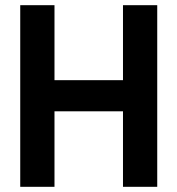

<svg xmlns="http://www.w3.org/2000/svg" viewBox="-20 -720 684 740"><path d="M190 -700V-411H454V-700H586V0H454V-291H190V0H58V-700Z"/></svg>

Font: Space Grotesk Variable
Style: Regular
Weight: 400
Designer: Florian Karsten (Space Grotesk), Colophon Foundry (Space Mono)
Foundry: Florian Karsten
Version: Version 1.106